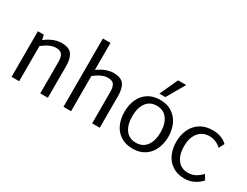

<svg xmlns="http://www.w3.org/2000/svg" viewBox="-78 -1372 2501 1948"><g transform="rotate(30 1172.5 -398.0)"><path d="M519 -372V0H430V-364Q430 -427 410 -454Q390 -481 341 -481Q304 -481 266 -464Q228 -447 183 -412V0H94V-534H163L176 -478Q273 -552 364 -552Q452 -552 485.5 -505.5Q519 -459 519 -372Z M1127 -372V0H1038V-364Q1038 -427 1018 -454Q998 -481 949 -481Q912 -481 874 -464Q836 -447 791 -412V0H702V-800H791V-483Q885 -552 972 -552Q1061 -552 1094 -506Q1127 -460 1127 -372Z M1263 0ZM1263 -266Q1263 -346 1291.5 -411Q1320 -476 1378 -514Q1436 -552 1520 -552Q1603 -552 1661 -513Q1719 -474 1747.5 -409.5Q1776 -345 1776 -268Q1776 -190 1747.5 -125Q1719 -60 1661 -21Q1603 18 1520 18Q1436 18 1378 -20Q1320 -58 1291.5 -122.5Q1263 -187 1263 -266ZM1685 -267Q1685 -365 1642 -424Q1599 -483 1519 -483Q1439 -483 1396.5 -424Q1354 -365 1354 -267Q1354 -168 1396.5 -109.5Q1439 -51 1519 -51Q1599 -51 1642 -109.5Q1685 -168 1685 -267ZM1575 -814H1670L1548 -602H1478Z M1870 -266Q1870 -344 1899.5 -409Q1929 -474 1989 -513Q2049 -552 2138 -552Q2187 -552 2232 -535.5Q2277 -519 2306 -489L2273 -426Q2248 -452 2212 -467.5Q2176 -483 2138 -483Q2054 -483 2007.5 -423.5Q1961 -364 1961 -267Q1961 -169 2004.5 -110Q2048 -51 2127 -51Q2176 -51 2214 -71.5Q2252 -92 2286 -128L2320 -71Q2286 -32 2236.5 -7Q2187 18 2127 18Q2043 18 1985 -20.5Q1927 -59 1898.5 -123Q1870 -187 1870 -266Z"/></g></svg>

Font: Martel Sans
Style: Regular
Weight: 400
Designer: Dan Reynolds and Mathieu Réguer
Foundry: Dan Reynolds and Mathieu Réguer
Version: Version 1.002; ttfautohint (v1.1) -l 5 -r 5 -G 72 -x 0 -D la